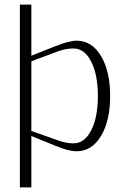

<svg xmlns="http://www.w3.org/2000/svg" viewBox="-20 -653 540 840"><path d="M117.2 -384.8V-80.1L235.8 -38.1Q269.5 -25.9 301.8 -25.9Q349.6 -25.9 378.9 -82.8Q408.2 -139.6 408.2 -232.9Q408.2 -326.2 378.9 -383.5Q349.6 -440.9 301.8 -440.9Q268.1 -440.9 235.8 -429.2ZM66.9 0V-632.8H117.2V-409.2L220.2 -450.2Q283.7 -475.1 314.9 -475.1Q381.3 -475.1 421.6 -408.4Q461.9 -341.8 461.9 -232.9Q461.9 -124 421.6 -57.6Q381.3 8.8 314.9 8.8Q279.8 8.8 220.2 -16.1L117.2 -58.1V167H66.9Z"/></svg>

Font: Resagokr
Style: Light
Weight: 300
Designer: gluk
Foundry: gluk
Version: Version 0.95